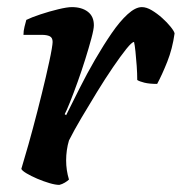

<svg xmlns="http://www.w3.org/2000/svg" viewBox="-20 -520 511 540"><path d="M147 0Q136 0 119 -5Q102 -10 84.5 -17.5Q67 -25 54.5 -32.5Q42 -40 40 -45Q48 -71 60 -113.5Q72 -156 85 -206.5Q98 -257 109 -304Q114 -326 118.5 -346.5Q123 -367 125.5 -382Q128 -397 128 -402Q128 -414 120 -418Q112 -422 97 -422H46Q46 -433 49 -445Q52 -457 54 -464Q68 -471 93.5 -479.5Q119 -488 144 -494Q169 -500 182 -500Q210 -500 227 -487Q244 -474 244 -449Q244 -438 237 -412Q230 -386 220 -354Q210 -322 198.5 -290Q187 -258 177 -233Q167 -208 162 -199L166 -196Q183 -230 203.5 -271Q224 -312 247.5 -352.5Q271 -393 294 -426.5Q317 -460 339 -480Q361 -500 379 -500Q392 -500 407 -491Q422 -482 436 -469.5Q450 -457 460 -444.5Q470 -432 471 -426Q465 -383 450.5 -346.5Q436 -310 422 -284Q400 -284 386 -287.5Q372 -291 366 -295Q366 -313 364.5 -334.5Q363 -356 361 -375Q359 -394 357 -402Q351 -402 335 -382Q319 -362 297.5 -330.5Q276 -299 253 -261.5Q230 -224 209 -188.5Q188 -153 174 -125Q170 -112 168 -97.5Q166 -83 166 -69Q166 -55 168 -41.5Q170 -28 174 -15Q170 -11 162.5 -6.5Q155 -2 147 0Z"/></svg>

Font: Texturina 12pt
Style: Bold Italic
Weight: 700
Italic angle: -11°
Designer: Guillermo Torres Carreño
Foundry: Omnibus-Type
Version: Version 1.002